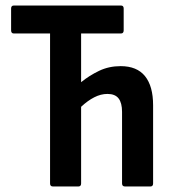

<svg xmlns="http://www.w3.org/2000/svg" viewBox="-20 -675 621 695"><path d="M171.6 0Q161.2 0 161.2 -10.9V-553.8H30.1Q20.2 -553.8 20.2 -565.3V-644.1Q20.2 -655 30.1 -655H417.8Q427.7 -655 427.7 -644.1V-565.3Q427.7 -553.8 417.8 -553.8H273.6V-377.5Q303.2 -401.6 338.7 -418.6Q374.2 -435.6 416.6 -435.6Q475.6 -435.6 504.9 -399.4Q534.2 -363.1 534.2 -294V-10.9Q534.2 0 524.3 0H432.7Q421.8 0 421.8 -10.9V-270.2Q421.8 -302.6 409.2 -318.8Q396.5 -335 369.1 -335Q344.9 -335 321.2 -322.8Q297.5 -310.7 273.6 -288.4V-10.9Q273.6 0 263.7 0Z"/></svg>

Font: Sofia Sans Condensed
Style: Regular
Weight: 400
Designer: Botio Nikoltchev, Ani Petrova
Foundry: lettersoup
Version: Version 4.100